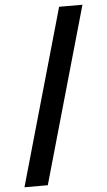

<svg xmlns="http://www.w3.org/2000/svg" viewBox="-59 -813 535 959"><g transform="rotate(-5 208.0 -333.5)"><path d="M24 108 275 -775H392L141 108Z"/></g></svg>

Font: DM Sans 28pt SemiBold
Style: Regular
Weight: 600
Version: Version 4.004;gftools[0.9.30]